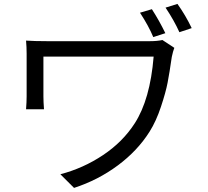

<svg xmlns="http://www.w3.org/2000/svg" viewBox="-20 -879 1040 961"><path d="M793 -678.7 852.5 -639.6Q845.7 -622.1 839.8 -593.8Q828.1 -512.7 818.8 -464.8Q809.6 -417 785.6 -344.7Q761.7 -272.5 728.5 -219.7Q668 -124 569.3 -50.8Q470.7 22.5 350.6 61.5L282.2 -6.8Q397.5 -37.1 496.1 -103Q594.7 -168.9 654.3 -261.7Q731.4 -380.9 749 -595.7H197.3V-396.5Q197.3 -370.1 200.2 -332H110.4Q113.3 -369.1 113.3 -396.5V-610.4Q113.3 -643.6 110.4 -675.8Q150.4 -672.9 215.8 -672.9H730.5Q766.6 -672.9 793 -678.7ZM808.6 -840.8 868.2 -859.4Q909.2 -801.8 939.5 -738.3L877.9 -717.8Q851.6 -776.4 808.6 -840.8ZM680.7 -815.4 740.2 -833Q777.3 -775.4 807.6 -712.9L747.1 -693.4Q724.6 -748 680.7 -815.4Z"/></svg>

Font: GenYoGothic TW TTF Regular
Style: Regular
Weight: 400
Version: Version 1.300